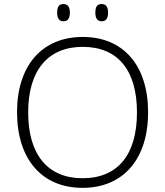

<svg xmlns="http://www.w3.org/2000/svg" viewBox="-20 -905 804 935"><path d="M258.3 -843.3C258.3 -815.4 268.6 -801.3 289.1 -801.3C310.1 -801.3 320.3 -815.4 320.3 -843.3C320.3 -871.1 310.1 -885.3 289.1 -885.3C268.1 -885.3 258.3 -873 258.3 -843.3ZM444.3 -843.3C444.3 -815.4 454.6 -801.3 475.1 -801.3C496.1 -801.3 506.3 -815.4 506.3 -843.3C506.3 -871.1 496.1 -885.3 475.1 -885.3C454.1 -885.3 444.3 -873 444.3 -843.3ZM701.2 -357.9C701.2 -585 582 -725.1 382.8 -725.1C185.1 -725.1 63 -585.9 63 -358.9C63 -130.9 183.1 9.8 381.8 9.8C581.1 9.8 701.2 -131.3 701.2 -357.9ZM117.2 -357.9C117.2 -561.5 212.9 -676.8 382.8 -676.8C553.2 -676.8 647 -563.5 647 -357.9C647 -151.4 553.7 -37.1 381.8 -37.1C211.4 -37.1 117.2 -153.3 117.2 -357.9Z"/></svg>

Font: Open Sans 300
Style: Regular
Weight: 300
Foundry: Ascender Corporation
Version: Version 1.100;PS 001.100;hotconv 1.0.88;makeotf.lib2.5.64775